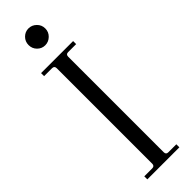

<svg xmlns="http://www.w3.org/2000/svg" viewBox="-273 -802 805 805"><g transform="rotate(-45 129.0 -400.0)"><path d="M164 -714.5Q149 -700 129 -700Q109 -700 94.5 -714.5Q80 -729 80 -750Q80 -771 94.5 -785.5Q109 -800 129 -800Q149 -800 164 -785.5Q179 -771 179 -750Q179 -729 164 -714.5ZM34 0V-18H81Q95 -18 95 -32V-598Q95 -612 81 -612H34V-630H224V-612H176Q163 -612 163 -598V-32Q163 -18 176 -18H224V0Z"/></g></svg>

Font: Arapey Thin
Style: Regular
Weight: 100
Designer: Eduardo Rodriguez Tunni
Foundry: Eduardo Rodriguez Tunni
Version: Version 4.000;hotconv 1.0.109;makeotfexe 2.5.65596